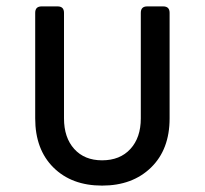

<svg xmlns="http://www.w3.org/2000/svg" viewBox="-20 -570 640 600"><path d="M299 10Q204 10 147 -46.5Q90 -103 90 -200V-530Q90 -550 110 -550H160Q180 -550 180 -530V-200Q180 -140 212 -104.5Q244 -69 299 -69Q355 -69 387.5 -104.5Q420 -140 420 -200V-530Q420 -550 440 -550H490Q510 -550 510 -530V-200Q510 -103 452 -46.5Q394 10 299 10Z"/></svg>

Font: Pitagon Sans Mono
Style: Regular
Weight: 400
Monospace: yes
Designer: Travis Tran
Foundry: Pitagon
Version: Version 1.001;gftools[0.9.26]